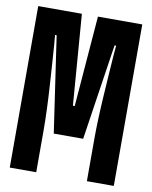

<svg xmlns="http://www.w3.org/2000/svg" viewBox="-81 -775 663 836"><g transform="rotate(10 250.0 -357.0)"><path d="M20 0V-714H213L244 -313H252L284 -714H480V0H361V-189Q361 -230 363 -281Q365 -332 368.5 -385Q372 -438 375 -484.5Q378 -531 380.5 -563Q383 -595 384 -603H377L313 -179H183L121 -603H114Q115 -594 117.5 -562Q120 -530 123 -484Q126 -438 129.5 -384.5Q133 -331 135 -278.5Q137 -226 137 -182V0Z"/></g></svg>

Font: Noto Sans Mono ExtraCondensed
Style: Bold
Weight: 700
Width: 2
Designer: Monotype Design Team
Foundry: Monotype Imaging Inc.
Version: Version 2.014